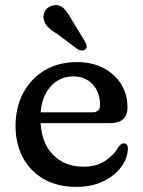

<svg xmlns="http://www.w3.org/2000/svg" viewBox="-20 -725 563 757"><path d="M482.7 -300.8Q482.7 -270.6 465.3 -255.1Q447.9 -239.6 415.1 -239.6H102.7V-282H342.9Q374.5 -282 374.5 -310.4Q374.5 -361.4 345.2 -392.6Q315.9 -423.8 269.3 -423.8Q231.5 -423.8 202.1 -403.9Q172.7 -384 156.1 -347.4Q139.5 -310.8 139.5 -260.4Q139.5 -167 186.5 -117.4Q233.4 -67.7 308.3 -67.7Q359.8 -67.7 394.9 -90.9Q429.9 -114.1 446.1 -144.5Q452.8 -152.7 457.7 -156.5Q462.5 -160.3 468.5 -159.9Q475.7 -159.7 480 -154.4Q484.3 -149 484.3 -138.7Q482.8 -99.9 457 -65.6Q431.2 -31.2 386.1 -9.7Q340.9 11.9 280.8 11.9Q207.2 11.9 153.4 -18.6Q99.6 -49.2 70.4 -103.6Q41.3 -158 41.3 -228.8Q41.3 -300.5 71 -357.3Q100.8 -414.1 155.2 -447.2Q209.7 -480.2 283.7 -480.2Q342.7 -480.2 387.5 -457Q432.3 -433.7 457.5 -393.3Q482.7 -352.8 482.7 -300.8ZM263 -646.8 315.8 -560.4Q320.1 -552.3 321.4 -544.6Q322.7 -536.9 316.6 -531Q311.5 -526 303.5 -525.9Q295.4 -525.9 288.1 -529.7L204.1 -592Q181 -605.9 168.1 -619.3Q155.1 -632.8 152 -650.7Q148.9 -668.7 159.3 -684.4Q169.7 -700 190 -703.8Q215 -708.3 231.3 -692Q247.5 -675.6 263 -646.8Z"/></svg>

Font: Fraunces SuperSoft 9pt
Style: Regular
Weight: 900
Version: Version 1.000;[b76b70a41]